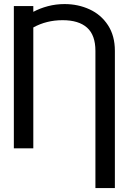

<svg xmlns="http://www.w3.org/2000/svg" viewBox="-20 -737 639 954"><path d="M454.1 197.3V-484.4Q454.1 -562.5 412.6 -599.6Q371.1 -636.7 291 -636.7Q210.9 -636.7 145.5 -600.6V0H48.8V-707H145.5V-678.2Q178.2 -695.8 218 -706.3Q257.8 -716.8 300.8 -716.8Q368.2 -716.8 425.3 -690.4Q482.4 -664.1 516.6 -611.6Q550.8 -559.1 550.8 -484.4V197.3Z"/></svg>

Font: Pretendard JP
Style: Regular
Weight: 400
Designer: Base glyphs from Inter by Rasmus Andersson; Hangeul glyphs from Noto Sans CJK(Source Han Sans) by Jang Soo-young and Kan
Foundry: Kil Hyung-jin
Version: Version 1.309